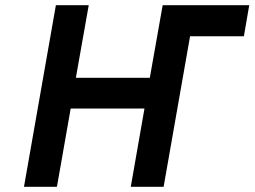

<svg xmlns="http://www.w3.org/2000/svg" viewBox="-20 -720 981 740"><path d="M647 -580.2 667.6 -700H940.6L920 -580.2ZM72.4 0 195.4 -700H322L272.4 -420.2H557.4L607 -700H733.6L610.6 0H484L536.8 -301.6H252.4L199.4 0Z"/></svg>

Font: Overpass
Style: Italic
Weight: 400
Italic angle: -10°
Designer: Delve Withrington, Dave Bailey, Thomas Jockin
Foundry: Delve Fonts LLC
Version: Version 4.000